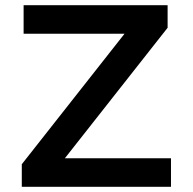

<svg xmlns="http://www.w3.org/2000/svg" viewBox="-20 -720 742 740"><path d="M71 -700H626V-613L230 -110H639V0H64V-87L460 -590H71Z"/></svg>

Font: Afrihost Sans Med
Style: Regular
Weight: 500
Designer: Afrihost SP Pty Ltd
Version: Version 1.000